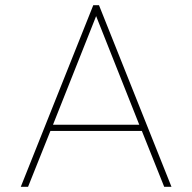

<svg xmlns="http://www.w3.org/2000/svg" viewBox="-20 -719 740 739"><path d="M174 -215 88 0H60L339 -699H361L640 0H612L526 -215ZM350 -657 184 -239H516Z"/></svg>

Font: Prompt Thin
Style: Regular
Weight: 100
Designer: Katatrad Team
Foundry: CadsonDemak
Version: Version 1.030